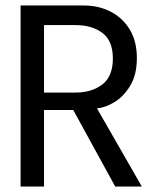

<svg xmlns="http://www.w3.org/2000/svg" viewBox="-20 -680 594 700"><path d="M55 -660H285.5Q339 -660 382.8 -637.8Q426.5 -615.5 452.8 -572.8Q479 -530 479 -468.5Q479 -407.5 454.8 -367.5Q430.5 -327.5 396.5 -307.2Q362.5 -287 333.5 -285L497 0H400L247 -279H140.5V0H55ZM140.5 -342.5H255.5Q314.5 -342.5 353 -372Q391.5 -401.5 391.5 -466.5Q391.5 -531.5 353.2 -560Q315 -588.5 256 -588.5H140.5Z"/></svg>

Font: League Spartan Thin
Style: Regular
Weight: 400
Version: Version 2.002